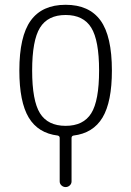

<svg xmlns="http://www.w3.org/2000/svg" viewBox="-20 -550 540 790"><path d="M355.5 -436Q323.2 -488.3 250 -488.3Q176.8 -488.3 144.5 -436Q112.3 -383.8 112.3 -259.8Q112.3 -135.7 144.5 -84Q176.8 -32.2 250 -32.2Q323.2 -32.2 355.5 -84Q387.7 -135.7 387.7 -259.8Q387.7 -383.8 355.5 -436ZM217.8 7.8Q136.7 -2 98.1 -66.4Q59.6 -130.9 59.6 -259.8Q59.6 -400.4 106.4 -465.3Q153.3 -530.3 250 -530.3Q346.7 -530.3 393.6 -465.8Q440.4 -401.4 440.4 -259.8Q440.4 -130.9 401.9 -66.4Q363.3 -2 282.2 7.8Q274.4 9.8 274.4 17.6V196.3Q274.4 206.1 267.1 212.9Q259.8 219.7 250 219.7Q240.2 219.7 232.9 212.9Q225.6 206.1 225.6 196.3V17.6Q225.6 9.8 217.8 7.8Z"/></svg>

Font: Rounded Mgen+ 1mn light
Style: Regular
Weight: 200
Designer: [Source Han Sans]
Ryoko NISHIZUKA  (kana & ideographs); Paul D. Hunt (Latin, Greek & Cyrillic); Wenlong ZHANG  (bopomofo
Version: Version 1.059.20150602